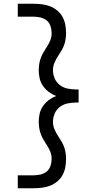

<svg xmlns="http://www.w3.org/2000/svg" viewBox="-20 -853 515 1026"><path d="M75 153V84H156Q175 84 194.5 80Q214 76 229 64Q244 52 250 33Q256 14 256 -5Q256 -26 247.5 -45.5Q239 -65 227 -83L226 -84Q218 -97 210 -111Q202 -125 197 -139.5Q192 -154 189.5 -170Q187 -186 187 -202Q187 -224 192 -246Q197 -268 210 -286.5Q223 -305 241 -318.5Q259 -332 280 -340Q259 -348 241 -361.5Q223 -375 210 -393.5Q197 -412 192 -434Q187 -456 187 -478Q187 -494 189.5 -510Q192 -526 197 -540.5Q202 -555 210 -569Q218 -583 226 -596L227 -597Q239 -615 247.5 -634.5Q256 -654 256 -675Q256 -694 250 -713Q244 -732 229 -744Q214 -756 194.5 -760Q175 -764 156 -764H75V-833H156Q179 -833 201.5 -830.5Q224 -828 245.5 -820Q267 -812 285 -797.5Q303 -783 314 -763Q325 -743 329 -720.5Q333 -698 333 -675Q333 -659 330.5 -643.5Q328 -628 323 -613.5Q318 -599 310 -585Q302 -571 293 -558Q281 -540 272 -520Q263 -500 263 -478Q263 -456 272 -434.5Q281 -413 299 -399Q317 -385 339.5 -380Q362 -375 384 -375H400V-305H384Q362 -305 339.5 -300Q317 -295 299 -281Q281 -267 272 -245.5Q263 -224 263 -202Q263 -180 272 -160Q281 -140 293 -122Q302 -109 310 -95Q318 -81 323 -66.5Q328 -52 330.5 -36.5Q333 -21 333 -5Q333 18 329 40.5Q325 63 314 83Q303 103 285 117.5Q267 132 245.5 140Q224 148 201.5 150.5Q179 153 156 153Z"/></svg>

Font: Iosevka QP
Style: Regular
Weight: 400
Designer: Belleve Invis
Foundry: Belleve Invis
Version: Version 20.0.0; ttfautohint (v1.8.4)